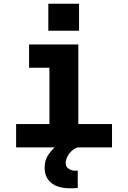

<svg xmlns="http://www.w3.org/2000/svg" viewBox="-20 -796 690 1037"><path d="M247 0V-556H403V0ZM67 0V-126H585V0ZM137 -430V-556H325V-430ZM241 -630V-776H407V-630ZM400 219Q393 220 384 220.5Q375 221 360 221Q292 221 256.5 191.5Q221 162 221 110Q221 69 242 38.5Q263 8 290.5 -12.5Q318 -33 338 -42L400 0Q371 10 353 35Q335 60 335 85Q335 107 352.5 116.5Q370 126 384 126Q387 126 390.5 126Q394 126 400 125Z"/></svg>

Font: Azeret Mono Thin
Style: Bold
Weight: 700
Version: Version 1.002